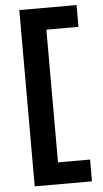

<svg xmlns="http://www.w3.org/2000/svg" viewBox="-59 -711 508 943"><g transform="rotate(-5 195.0 -239.5)"><path d="M73.2 195.3V-673.8H355.5V-566.4H197.3V87.9H355.5V195.3Z"/></g></svg>

Font: Sen
Style: Bold
Weight: 700
Designer: Kosal Sen, Philatype
Foundry: Philatype
Version: Version 2.000;gftools[0.9.31]